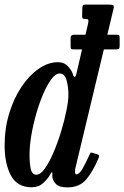

<svg xmlns="http://www.w3.org/2000/svg" viewBox="-22 -800 538 832"><path d="M405 -114.5Q381 -57.5 352 -22.8Q323 12 269.5 12Q234 12 219.8 -3.2Q205.5 -18.5 204.5 -37Q204.5 -40.5 204.8 -43.2Q205 -46 205 -49.5Q204.5 -59.5 197.5 -47Q186.5 -26.5 166 -7.5Q145.5 11.5 115.5 11.5Q52.5 11.5 25.2 -39.8Q-2 -91 -2 -169.5Q-2 -243.5 18 -309Q38 -374.5 71.5 -424.2Q105 -474 146 -502.2Q187 -530.5 229 -530.5Q256.5 -530.5 273 -512Q289.5 -493.5 293 -480.5Q296.5 -467 301 -466.8Q305.5 -466.5 309 -480L333.5 -586H298Q288 -586 286 -588.5Q284 -591 284 -601V-635.5Q284 -649.5 299 -649.5H348.5L359.5 -697Q361.5 -706 361 -712Q360.5 -718 349 -718H345.5Q337.5 -718 335.5 -721.5Q333.5 -725 334 -734.5L334.5 -761.5Q335 -771.5 336.8 -775.8Q338.5 -780 347 -780H447.5Q464.5 -780 468.8 -777Q473 -774 469.5 -760L443 -649.5H483Q492 -649.5 494.2 -647Q496.5 -644.5 496.5 -635.5V-602.5Q496.5 -593.5 494.2 -589.8Q492 -586 481.5 -586H428L306 -77Q303 -65 303 -56Q303 -44.5 309 -44.5Q321.5 -44.5 335.2 -68.2Q349 -92 366 -129.5Q369 -136.5 370.8 -138.2Q372.5 -140 379.5 -137.5L399 -131.5Q406.5 -129 407.2 -125.8Q408 -122.5 405 -114.5ZM274.5 -390Q274.5 -422.5 266.5 -452Q258.5 -481.5 236 -481.5Q219 -481.5 201 -457.5Q183 -433.5 166 -394.5Q149 -355.5 135.5 -308.5Q122 -261.5 114 -215Q106 -168.5 106 -130Q106 -90.5 111.5 -66.8Q117 -43 135.5 -43Q153.5 -43 172.8 -70.2Q192 -97.5 210.2 -140.2Q228.5 -183 243 -231Q257.5 -279 266 -321.5Q274.5 -364 274.5 -390Z"/></svg>

Font: Besley* Condensed Medium
Style: Italic
Weight: 500
Width: 3
Italic angle: -13°
Designer: Owen Earl
Foundry: indestructible type*
Version: Version 3.000; ttfautohint (v1.8.3)